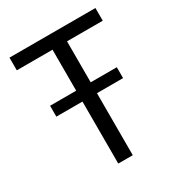

<svg xmlns="http://www.w3.org/2000/svg" viewBox="-167 -808 851 917"><g transform="rotate(-30 258.0 -349.0)"><path d="M298 -342V0H218V-342H74V-402H218V-628H21V-698H495V-628H298V-402H442V-342Z"/></g></svg>

Font: IBM Plex Sans Cond
Style: Regular
Weight: 400
Width: 3
Designer: Mike Abbink, Paul van der Laan, Pieter van Rosmalen
Foundry: Bold Monday
Version: Version 1.3